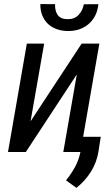

<svg xmlns="http://www.w3.org/2000/svg" viewBox="-20 -741 539 936"><path d="M211.9 -626.5C223.1 -615.2 237.3 -606.4 253.4 -600.1C269.5 -593.8 287.6 -590.3 307.6 -589.8C328.1 -589.4 347.2 -591.8 365.2 -597.7C382.8 -603.5 398.4 -612.3 411.6 -623.5C424.8 -634.8 436 -648.9 444.3 -665.5C452.6 -681.6 457.5 -700.2 459.5 -720.7L388.7 -720.2C384.8 -699.2 376 -681.6 362.8 -668C349.6 -653.8 331.1 -647 308.1 -647.5C285.2 -647.9 269.5 -655.3 260.7 -668.9C251.5 -682.6 247.6 -699.7 248.5 -720.7L176.8 -721.2C176.3 -701.2 179.2 -683.6 185.5 -667.5C191.9 -651.4 200.7 -637.7 211.9 -626.5ZM385.3 -74.2 464.4 -528.3H377.9L128.9 -149.4L195.3 -528.3H110.8L19 0H106L354.5 -378.4L288.6 0H372.1C366.7 26.4 357.9 50.3 345.7 73.2C333.5 95.7 318.8 117.2 301.8 138.2L352.5 174.8C380.4 152.8 403.8 127 422.9 96.7C441.9 65.9 454.6 33.2 460 -2.4L471.2 -74.2Z"/></svg>

Font: Roboto Condensed
Style: Italic
Weight: 400
Designer: Google
Version: Version 1.000;PS 001.000;hotconv 1.0.88;makeotf.lib2.5.64775